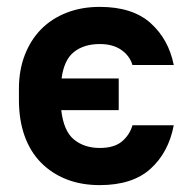

<svg xmlns="http://www.w3.org/2000/svg" viewBox="-20 -529 545 558"><path d="M270 9Q216 9 173 -8Q130 -25 99 -56.5Q68 -88 51.5 -134Q35 -180 35 -239V-271Q35 -325 52 -369Q69 -413 99.5 -444Q130 -475 173.5 -492Q217 -509 270 -509Q365 -509 417.5 -462Q470 -415 485 -340H365Q357 -367 332.5 -384Q308 -401 270 -401Q224 -401 195 -378Q166 -355 159 -301H325V-209H158Q165 -148 195 -123.5Q225 -99 270 -99Q312 -99 334.5 -118Q357 -137 365 -165H485Q470 -86 417.5 -38.5Q365 9 270 9Z"/></svg>

Font: Retni Sans
Style: Bold
Weight: 700
Designer: Vitaly Kuzmin
Foundry: ParaType Ltd.
Version: Version 1.00;March 2, 2019;FontCreator 11.5.0.2425 64-bit; t